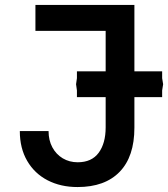

<svg xmlns="http://www.w3.org/2000/svg" viewBox="-20 -745 678 775"><path d="M60 -216H176Q176 -179 191.2 -150.5Q206.5 -122 233.2 -106Q260 -90 293.5 -90Q350 -90 378.2 -128.2Q406.5 -166.5 406.5 -231V-353H290.5V-380L287 -405L290.5 -429.5V-457H406.5V-620.5H123V-725H522.5V-457H634.5V-429.5L638.5 -405L634.5 -380V-353H522.5V-229.5Q522.5 -113 463 -51.5Q403.5 10 293 10Q225 10 172.2 -17.2Q119.5 -44.5 89.8 -95.5Q60 -146.5 60 -216Z"/></svg>

Font: JuliaMono SemiBold
Style: Regular
Weight: 600
Monospace: yes
Designer: cormullion
Foundry: corm
Version: Version 0.055; ttfautohint (v1.8.4)